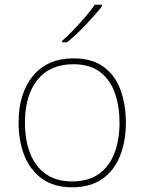

<svg xmlns="http://www.w3.org/2000/svg" viewBox="-20 -786 615 816"><path d="M515 -264Q515 -187 490.5 -124.5Q466 -62 415.5 -26Q365 10 286 10Q210 10 159.5 -26Q109 -62 84 -124Q59 -186 59 -264Q59 -390 120.5 -464Q182 -538 292 -538Q372 -538 421 -501.5Q470 -465 492.5 -403Q515 -341 515 -264ZM86 -264Q86 -191 108 -134.5Q130 -78 174.5 -46.5Q219 -15 286 -15Q356 -15 400.5 -47Q445 -79 466.5 -135.5Q488 -192 488 -264Q488 -333 468.5 -389.5Q449 -446 406 -479.5Q363 -513 292 -513Q193 -513 139.5 -447Q86 -381 86 -264ZM413 -759Q387 -725 346 -682Q305 -639 265 -606H244V-612Q267 -632 293.5 -660Q320 -688 344.5 -716.5Q369 -745 383 -766H413Z"/></svg>

Font: Noto Sans Myanmar UI Thin
Style: Regular
Weight: 100
Designer: Monotype Design Team
Foundry: Monotype Imaging Inc.
Version: Version 2.103; ttfautohint (v1.8.4.7-5d5b)